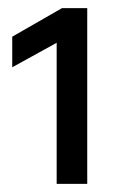

<svg xmlns="http://www.w3.org/2000/svg" viewBox="-20 -843 298 471"><path d="M194 -392H119V-738L10 -678V-753L132 -823H194Z"/></svg>

Font: Hind Guntur Medium
Style: Regular
Weight: 500
Designer: Manushi Parikh, Hitesh Malaviya
Foundry: Indian Type Foundry
Version: Version 1.000;PS 1.0;hotconv 1.0.86;makeotf.lib2.5.63406; tt